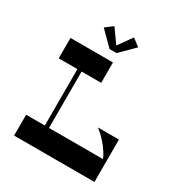

<svg xmlns="http://www.w3.org/2000/svg" viewBox="-204 -1046 1125 1192"><g transform="rotate(30 358.0 -450.0)"><path d="M204 -606.8H234V-121.6H204ZM374.5 -700V-553.8H70V-700ZM369 -51.4H640.4Q640.4 -126.5 599.3 -190.9Q558.3 -255.3 495.8 -304H646V-6H369ZM70 -149.4H646V0H70ZM361.2 -771.3H318.3L410.1 -900L463.2 -859.5L364.8 -761.5H314.7L216.4 -859.5L269.6 -900Z"/></g></svg>

Font: Space Cowgirl
Style: Regular
Weight: 400
Designer: Valery Marier
Foundry: Valery Marier
Version: Version 1.000